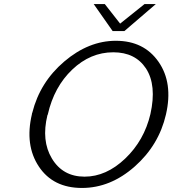

<svg xmlns="http://www.w3.org/2000/svg" viewBox="-20 -913 854 951"><path d="M444 -893H499L575 -796L696 -893H752L596 -759H538ZM138 -347Q138 -351 140 -355Q178 -506 298.5 -608.5Q419 -711 554 -711Q693 -711 765.5 -606.5Q838 -502 802 -346Q767 -194 647 -88Q527 18 386 18Q243 18 172.5 -88Q102 -194 138 -347ZM217 -347Q217 -345 215 -343Q184 -216 237 -128Q291 -38 399 -38Q506 -38 600 -127.5Q694 -217 725 -348Q757 -491 703 -574Q650 -654 541 -654Q428 -654 338 -568.5Q248 -483 217 -347Z"/></svg>

Font: Coval
Style: ExtraLight Italic
Weight: 200
Foundry: Context Ltd
Version: Version 001.000